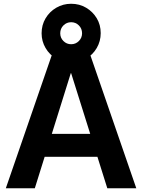

<svg xmlns="http://www.w3.org/2000/svg" viewBox="-20 -1000 755 1020"><path d="M11 0 263 -730H452L704 0H550L358 -611H356L165 0ZM158 -167V-289H558V-167ZM358 -667Q315 -667 279 -688Q243 -709 222 -745Q201 -781 201 -823Q201 -867 222 -902.5Q243 -938 279 -959Q315 -980 358 -980Q402 -980 437.5 -959Q473 -938 494 -903Q515 -868 515 -824Q515 -781 494 -745Q473 -709 437 -688Q401 -667 358 -667ZM358 -765Q382 -765 399 -782Q416 -799 416 -823Q416 -848 399 -865Q382 -882 358 -882Q334 -882 317 -865Q300 -848 300 -823Q300 -799 317 -782Q334 -765 358 -765Z"/></svg>

Font: M PLUS 1 Thin
Style: Bold
Weight: 700
Version: Version 1.001